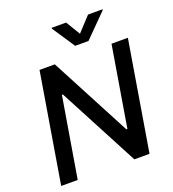

<svg xmlns="http://www.w3.org/2000/svg" viewBox="-165 -1074 1078 1199"><g transform="rotate(-20 373.5 -474.5)"><path d="M412.3 -948.5H316.4L315.7 -943.2L415.8 -792.6H504.3L653.8 -943.2L654.5 -948.5H558.2L469.8 -853.3ZM742.2 -727.3H633.5L544.7 -193.2H538L256.7 -727.3H155.2L34.4 0H144.2L233.3 -533.4H239.7L520.6 0H621.4Z"/></g></svg>

Font: TID UI Medium
Style: Italic
Weight: 500
Italic angle: -9.39999°
Designer: The TID Project Authors
Foundry: Bakken & Bæck
Version: Version 1.001;hotconv 1.0.109;makeotfexe 2.5.65596